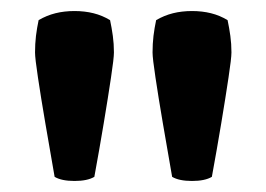

<svg xmlns="http://www.w3.org/2000/svg" viewBox="-20 -811 482 348"><path d="M256.5 -716Q256.5 -731.5 258.2 -746Q260 -760.5 263 -774.5Q277.5 -783 293.5 -787Q309.5 -791 328 -791Q346.5 -791 362.5 -787Q378.5 -783 392.5 -774.5Q395.5 -760.5 397.5 -746Q399.5 -731.5 399.5 -716Q399.5 -705.5 394.2 -670.5Q389 -635.5 381 -587.5Q373 -539.5 364 -490.5Q351.5 -483 328 -483Q304.5 -483 292 -490.5Q283.5 -539.5 275.2 -587.5Q267 -635.5 261.8 -670.5Q256.5 -705.5 256.5 -716ZM43.5 -716Q43.5 -731.5 45.2 -746Q47 -760.5 50 -774.5Q64.5 -783 80.5 -787Q96.5 -791 115 -791Q133.5 -791 149.5 -787Q165.5 -783 179.5 -774.5Q182.5 -760.5 184.5 -746Q186.5 -731.5 186.5 -716Q186.5 -705.5 181.2 -670.5Q176 -635.5 168 -587.5Q160 -539.5 151 -490.5Q138.5 -483 115 -483Q91.5 -483 79 -490.5Q70.5 -539.5 62.2 -587.5Q54 -635.5 48.8 -670.5Q43.5 -705.5 43.5 -716Z"/></svg>

Font: Signika Negative
Style: Bold
Weight: 700
Designer: Anna Giedry
Foundry: Anna Giedry
Version: Version 2.001